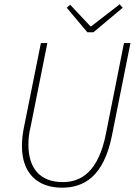

<svg xmlns="http://www.w3.org/2000/svg" viewBox="-20 -860 634 892"><path d="M268 12C370 12 462 -40 500 -230L586 -660H556L472 -238C438 -66 360 -14 272 -14C166 -14 112 -78 112 -188C112 -212 114 -238 122 -270L200 -660H170L90 -262C84 -230 82 -206 82 -180C82 -58 152 12 268 12ZM386 -710H414L550 -824L536 -840L404 -738H400L306 -838L290 -824Z"/></svg>

Font: Source Sans Pro ExtraLight
Style: Italic
Weight: 200
Italic angle: -11°
Designer: Paul D. Hunt
Foundry: Adobe Systems Incorporated
Version: Version 3.006;hotconv 1.0.111;makeotfexe 2.5.65597